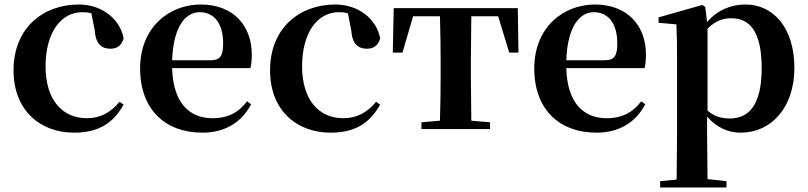

<svg xmlns="http://www.w3.org/2000/svg" viewBox="-20 -572 3580 851"><path d="M308 16C415 16 480 -24 528 -108L510 -121C472 -74 424 -48 365 -48C254 -48 182 -132 182 -278C182 -429 251 -518 345 -518C359 -518 372 -517 385 -513L400 -437C404 -376 432 -356 469 -356C499 -356 519 -370 528 -402C512 -488 432 -552 329 -552C173 -552 40 -450 40 -260C40 -83 158 16 308 16Z M877 16C976 16 1051 -29 1093 -110L1075 -123C1040 -76 993 -48 922 -48C822 -48 747 -113 743 -270H1090C1094 -288 1096 -306 1096 -331C1096 -455 1017 -552 870 -552C728 -552 601 -449 601 -269C601 -84 715 16 877 16ZM743 -305C748 -452 801 -518 865 -518C929 -518 969 -468 969 -380C969 -326 957 -305 914 -305Z M1445 16C1552 16 1617 -24 1665 -108L1647 -121C1609 -74 1561 -48 1502 -48C1391 -48 1319 -132 1319 -278C1319 -429 1388 -518 1482 -518C1496 -518 1509 -517 1522 -513L1537 -437C1541 -376 1569 -356 1606 -356C1636 -356 1656 -370 1665 -402C1649 -488 1569 -552 1466 -552C1310 -552 1177 -450 1177 -260C1177 -83 1295 16 1445 16Z M1929 0H2152V-30L2069 -37L2067 -235V-301L2069 -500H2188L2237 -339H2278L2275 -536H1725L1721 -339H1764L1811 -500H1930C1932 -443 1933 -357 1933 -301V-235C1933 -179 1932 -95 1930 -37L1848 -30V0Z M2624 16C2723 16 2798 -29 2840 -110L2822 -123C2787 -76 2740 -48 2669 -48C2569 -48 2494 -113 2490 -270H2837C2841 -288 2843 -306 2843 -331C2843 -455 2764 -552 2617 -552C2475 -552 2348 -449 2348 -269C2348 -84 2462 16 2624 16ZM2490 -305C2495 -452 2548 -518 2612 -518C2676 -518 2716 -468 2716 -380C2716 -326 2704 -305 2661 -305Z M3264 16C3396 16 3501 -93 3501 -271C3501 -449 3407 -552 3285 -552C3220 -552 3160 -528 3114 -474L3106 -541L3093 -550L2899 -495V-471L2978 -464C2980 -415 2981 -375 2981 -309V14L2979 224L2906 231V259H3200V231L3116 222L3114 13V-55C3158 -5 3209 16 3264 16ZM3116 -445C3155 -483 3187 -491 3222 -491C3305 -491 3356 -429 3356 -270C3356 -104 3297 -47 3216 -47C3177 -47 3147 -55 3116 -82Z"/></svg>

Font: Noto Serif SC
Style: Bold
Weight: 700
Designer: Ryoko NISHIZUKA 西塚涼子 (kana & ideographs); Frank Grießhammer (Latin, Greek & Cyrillic); Wenlong ZHANG 张文龙 (bopomofo); San
Foundry: Adobe
Version: Version 2.001;hotconv 1.1.0;makeotfexe 2.6.0